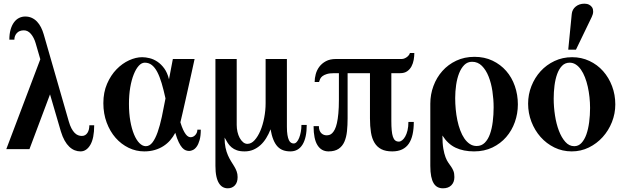

<svg xmlns="http://www.w3.org/2000/svg" viewBox="-20 -811 3413 1044"><path d="M492.2 -129.9H465.8Q465.8 -118.2 463.4 -107.7Q460.9 -97.2 455.8 -89.1Q450.7 -81.1 443.1 -76.4Q435.5 -71.8 424.8 -71.8Q414.6 -71.8 404.5 -75.7Q394.5 -79.6 385.5 -88.9Q376.5 -98.1 368.4 -113.3Q360.4 -128.4 354 -150.9L217.8 -624Q211.9 -644.5 202.9 -662.4Q193.8 -680.2 181.4 -693.4Q168.9 -706.5 152.8 -713.9Q136.7 -721.2 117.2 -721.2Q99.6 -721.2 83.7 -713.4Q67.9 -705.6 56.2 -689.7Q44.4 -673.8 37.6 -650.1Q30.8 -626.5 30.8 -595.2H58.1Q58.1 -616.2 71.5 -631.1Q85 -646 109.9 -646Q131.8 -646 148.4 -626.2Q165 -606.4 173.8 -576.2L199.2 -488.8L14.2 0H140.1L252 -297.9L311 -96.2Q319.8 -67.4 331.3 -46.9Q342.8 -26.4 356.7 -13.2Q370.6 0 386 6.1Q401.4 12.2 418 12.2Q450.2 12.2 471.2 -23.4Q492.2 -59.1 492.2 -129.9Z M1071.8 -106H1053.2Q1053.2 -89.4 1042.2 -77.1Q1031.2 -64.9 1016.1 -64.9Q1010.3 -64.9 1003.7 -68.4Q997.1 -71.8 990 -81.1Q982.9 -90.3 975.6 -106Q968.3 -121.6 960.9 -146Q965.3 -164.6 972.9 -197.3Q980.5 -230 989 -268.3Q997.6 -306.6 1006.3 -345.9Q1015.1 -385.3 1022.2 -417.5Q1029.3 -449.7 1033.7 -470Q1038.1 -490.2 1038.1 -490.2H919.9L898.9 -379.9Q890.1 -415.5 873.3 -438.7Q856.4 -461.9 835.9 -475.6Q815.4 -489.3 793.7 -494.6Q772 -500 752.9 -500Q719.2 -500 682.1 -483.2Q645 -466.3 613.8 -434.3Q582.5 -402.3 562.3 -355.7Q542 -309.1 542 -250Q542 -192.9 560.1 -144.5Q578.1 -96.2 608.6 -61.5Q639.2 -26.9 679.4 -7.3Q719.7 12.2 764.2 12.2Q795.4 12.2 821.3 4.6Q847.2 -2.9 868.2 -16.4Q889.2 -29.8 905.3 -48.3Q921.4 -66.9 933.1 -88.9Q942.4 -57.1 951.9 -37.6Q961.4 -18.1 970.9 -7.6Q980.5 2.9 990 6.3Q999.5 9.8 1008.8 9.8Q1018.1 9.8 1029.3 4.4Q1040.5 -1 1049.8 -14.2Q1059.1 -27.3 1065.4 -49.6Q1071.8 -71.8 1071.8 -106ZM879.9 -275.9Q870.1 -222.7 859.9 -175.3Q849.6 -127.9 837.2 -92.5Q824.7 -57.1 809.1 -36.6Q793.5 -16.1 772.9 -16.1Q754.9 -16.1 738.3 -32.7Q721.7 -49.3 709 -79.6Q696.3 -109.9 688.7 -152.3Q681.2 -194.8 681.2 -246.1Q681.2 -294.9 688.2 -335.9Q695.3 -377 707.3 -406.7Q719.2 -436.5 734.6 -453.4Q750 -470.2 767.1 -470.2Q789.1 -470.2 805.4 -457.5Q821.8 -444.8 835 -419.9Q848.1 -395 858.9 -358.9Q869.6 -322.8 879.9 -275.9Z M1647.9 -131.8H1619.1Q1619.1 -111.8 1615.7 -93.8Q1612.3 -75.7 1606.7 -61.5Q1601.1 -47.4 1593.5 -39.1Q1585.9 -30.8 1577.1 -30.8Q1569.3 -30.8 1562.5 -34.9Q1555.7 -39.1 1550.8 -49.3Q1545.9 -59.6 1543 -77.1Q1540 -94.7 1540 -122.1V-490.2H1424.3V-250Q1424.3 -210.4 1416.7 -171.1Q1409.2 -131.8 1395.8 -100.1Q1382.3 -68.4 1364.3 -48.6Q1346.2 -28.8 1325.2 -28.8Q1312.5 -28.8 1301.8 -37.8Q1291 -46.9 1283.2 -61.3Q1275.4 -75.7 1271.2 -94.2Q1267.1 -112.8 1267.1 -131.8V-490.2H1151.4V90.8Q1151.4 124.5 1156.5 147.9Q1161.6 171.4 1170.9 185.8Q1180.2 200.2 1192.1 206.5Q1204.1 212.9 1218.3 212.9Q1242.2 212.9 1257.1 197Q1272 181.2 1272 151.9Q1272 134.8 1266.8 120.8Q1261.7 106.9 1253.7 93.8Q1245.6 80.6 1236.6 66.2Q1227.5 51.8 1219.5 33.7Q1211.4 15.6 1206.3 -7.8Q1201.2 -31.2 1201.2 -63Q1209.5 -47.4 1218.3 -33.7Q1227.1 -20 1239.3 -9.8Q1251.5 0.5 1268.3 6.3Q1285.2 12.2 1310.1 12.2Q1335.9 12.2 1357.2 3.2Q1378.4 -5.9 1396 -21.7Q1413.6 -37.6 1427.2 -59.6Q1440.9 -81.5 1451.2 -107.9Q1457 -74.7 1466.3 -51.8Q1475.6 -28.8 1488.8 -14.6Q1502 -0.5 1519.5 5.9Q1537.1 12.2 1559.1 12.2Q1602.1 12.2 1625 -24.9Q1647.9 -62 1647.9 -131.8Z M2232.9 -522.9H2209Q2207.5 -517.6 2203.4 -511.7Q2199.2 -505.9 2193.1 -501.2Q2187 -496.6 2179.4 -493.4Q2171.9 -490.2 2164.1 -490.2H1807.1Q1774.4 -490.2 1752.2 -478.3Q1730 -466.3 1716.3 -448Q1702.6 -429.7 1696.8 -407.7Q1690.9 -385.7 1690.9 -365.2H1714.8Q1716.8 -373 1720.7 -381.6Q1724.6 -390.1 1733.4 -397Q1742.2 -403.8 1757.1 -408.4Q1772 -413.1 1796.9 -413.1H1822.8V-269Q1822.8 -225.6 1819.8 -194.3Q1816.9 -163.1 1812 -141.6Q1807.1 -120.1 1800.3 -106.9Q1793.5 -93.8 1786.1 -86.7Q1778.8 -79.6 1771 -77.4Q1763.2 -75.2 1755.9 -75.2Q1749 -75.2 1741.7 -77.6Q1734.4 -80.1 1728 -85.9Q1721.7 -91.8 1717.8 -101.3Q1713.9 -110.8 1713.9 -125H1685.1Q1685.1 -55.2 1706.3 -21.5Q1727.5 12.2 1766.1 12.2Q1800.3 12.2 1821 -1.7Q1841.8 -15.6 1852.5 -40Q1863.3 -64.5 1866.7 -97.2Q1870.1 -129.9 1870.1 -168V-413.1H1991.7V-167Q1991.7 -124.5 1997.1 -91.1Q2002.4 -57.6 2016.4 -34.7Q2030.3 -11.7 2053.5 0.2Q2076.7 12.2 2112.8 12.2Q2144 12.2 2166.5 1.5Q2189 -9.3 2202.9 -29.8Q2216.8 -50.3 2223.4 -80.1Q2230 -109.9 2230 -147.9H2200.7Q2200.7 -121.6 2195.8 -101.6Q2190.9 -81.5 2183.1 -68.1Q2175.3 -54.7 2166.3 -47.9Q2157.2 -41 2148.9 -41Q2136.7 -41 2128.9 -47.4Q2121.1 -53.7 2116.5 -67.4Q2111.8 -81.1 2109.9 -102.5Q2107.9 -124 2107.9 -153.8V-413.1H2155.8Q2179.2 -413.1 2194.1 -423.6Q2209 -434.1 2217.5 -450.2Q2226.1 -466.3 2229.5 -485.6Q2232.9 -504.9 2232.9 -522.9Z M2795.9 -243.2Q2795.9 -295.9 2779.5 -343Q2763.2 -390.1 2732.4 -425.3Q2701.7 -460.4 2658 -481.2Q2614.3 -502 2560.1 -502Q2505.4 -502 2460.9 -481Q2416.5 -460 2385.3 -424.8Q2354 -389.6 2336.9 -343.5Q2319.8 -297.4 2319.8 -247.1V90.8Q2319.8 124.5 2324.5 147.7Q2329.1 170.9 2337.9 185.3Q2346.7 199.7 2359.4 206.3Q2372.1 212.9 2388.7 212.9Q2418 212.9 2434.3 196.3Q2450.7 179.7 2450.7 151.9Q2450.7 131.8 2445.8 119.4Q2440.9 106.9 2433.8 96.4Q2426.8 85.9 2418.2 74.2Q2409.7 62.5 2402.6 43.9Q2395.5 25.4 2390.6 -2.7Q2385.7 -30.8 2385.7 -74.2Q2415 -27.8 2457.5 -7.8Q2500 12.2 2557.6 12.2Q2613.3 12.2 2657.5 -9Q2701.7 -30.3 2732.4 -65.7Q2763.2 -101.1 2779.5 -147.2Q2795.9 -193.4 2795.9 -243.2ZM2664.1 -227.1Q2664.1 -187.5 2659.4 -149.7Q2654.8 -111.8 2644.3 -82.3Q2633.8 -52.7 2616 -34.9Q2598.1 -17.1 2571.8 -17.1Q2551.3 -17.1 2534.7 -28.1Q2518.1 -39.1 2505.1 -57.9Q2492.2 -76.7 2482.7 -102.1Q2473.1 -127.4 2467 -156.5Q2460.9 -185.5 2458 -216.6Q2455.1 -247.6 2455.1 -277.8Q2455.1 -313.5 2460.2 -348.9Q2465.3 -384.3 2476.3 -412.4Q2487.3 -440.4 2504.6 -457.8Q2522 -475.1 2546.9 -475.1Q2578.1 -475.1 2600.3 -452.9Q2622.6 -430.7 2636.7 -395Q2650.9 -359.4 2657.5 -315.2Q2664.1 -271 2664.1 -227.1Z M3325.7 -243.2Q3325.7 -295.9 3308.1 -342.5Q3290.5 -389.2 3259.3 -424.3Q3228 -459.5 3184.8 -479.7Q3141.6 -500 3090.8 -500Q3039.1 -500 2995.1 -479.2Q2951.2 -458.5 2919.4 -423.6Q2887.7 -388.7 2869.6 -343Q2851.6 -297.4 2851.6 -247.1Q2851.6 -195.8 2869.6 -148.9Q2887.7 -102.1 2919.4 -66.2Q2951.2 -30.3 2994.6 -9Q3038.1 12.2 3088.9 12.2Q3138.7 12.2 3181.9 -9Q3225.1 -30.3 3257.1 -65.7Q3289.1 -101.1 3307.4 -147.2Q3325.7 -193.4 3325.7 -243.2ZM3188.5 -224.1Q3188.5 -184.6 3183.6 -147Q3178.7 -109.4 3168.5 -80.3Q3158.2 -51.3 3141.8 -33.7Q3125.5 -16.1 3102.5 -16.1Q3074.7 -16.1 3054 -39.6Q3033.2 -63 3019 -100.1Q3004.9 -137.2 2997.8 -183.3Q2990.7 -229.5 2990.7 -274.9Q2990.7 -310.5 2995.1 -345.5Q2999.5 -380.4 3009.5 -408.2Q3019.5 -436 3036.1 -453.1Q3052.7 -470.2 3077.6 -470.2Q3095.7 -470.2 3111.1 -460.2Q3126.5 -450.2 3138.9 -432.4Q3151.4 -414.6 3160.6 -390.9Q3169.9 -367.2 3176 -339.8Q3182.1 -312.5 3185.3 -283Q3188.5 -253.4 3188.5 -224.1ZM3197.8 -719.2Q3205.1 -734.4 3205.3 -747.6Q3205.6 -760.7 3200 -770.3Q3194.3 -779.8 3183.3 -785.4Q3172.4 -791 3157.7 -791Q3129.9 -791 3110.6 -775.4Q3091.3 -759.8 3088.9 -734.9L3069.8 -541H3111.8Z"/></svg>

Font: Galatia SIL
Style: Bold
Weight: 700
Designer: Development by SIL's NRSI team
Version: Version 2.1